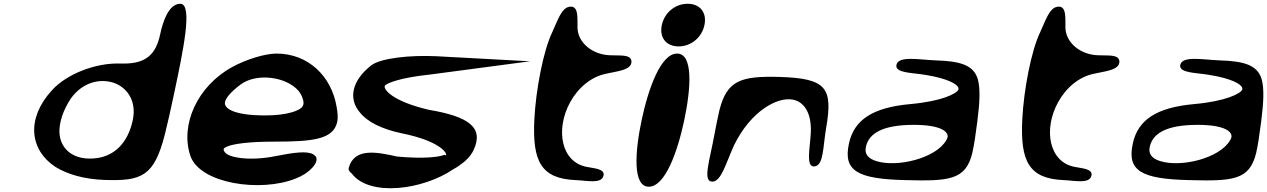

<svg xmlns="http://www.w3.org/2000/svg" viewBox="-20 -955 6718 1018"><path d="M255 -476C117 -325 138 -159 274 -70C339 -30 427 -5 533 -1C732 6 797 -20 854 -242C869 -301 885 -374 904 -463C951 -686 1004 -935 936 -935C874 -935 843 -839 829 -772C806 -664 751 -618 637 -618H617C489 -623 333 -563 255 -476ZM355 -432C418 -520 509 -539 580 -517C651 -494 706 -423 684 -318C658 -197 588 -131 496 -117C377 -100 299 -159 295 -254C294 -307 314 -369 355 -432Z M1547 -8C1583 -22 1613 -41 1636 -66C1650 -81 1663 -101 1657 -120C1654 -127 1648 -132 1642 -136C1610 -156 1540 -147 1440 -127C1299 -99 1186 -120 1170 -151C1162 -165 1164 -169 1184 -178C1219 -193 1304 -204 1433 -204C1640 -204 1748 -216 1768 -309C1773 -333 1770 -358 1765 -387C1738 -553 1612 -671 1446 -671C1384 -671 1283 -639 1212 -600C1027 -500 933 -292 990 -127C1042 19 1361 66 1547 -8ZM1563 -473C1577 -456 1585 -437 1589 -416C1592 -393 1581 -375 1525 -359C1491 -349 1443 -343 1386 -343C1215 -343 1166 -382 1173 -414C1177 -434 1201 -466 1256 -507C1339 -569 1497 -550 1563 -473Z M1949 -609C1845 -528 1826 -431 1888 -359C1927 -309 2005 -270 2111 -248C2308 -208 2352 -145 2345 -131C2344 -132 2343 -132 2336 -134C2307 -122 2223 -112 2085 -125C1972 -151 1860 -170 1830 -68C1824 -54 1835 -43 1845 -35C1939 90 2223 52 2384 -58C2395 -64 2407 -71 2416 -78C2450 -101 2476 -128 2491 -159C2547 -280 2465 -337 2253 -373C2057 -419 2013 -482 2020 -500C2027 -512 2096 -543 2262 -560L2790 -630L2291 -657C2156 -663 2002 -648 1949 -609Z M2813 -319C2803 -103 2846 -7 3034 0C3090 2 3170 22 3180 -24C3188 -61 3128 -62 3092 -70C2954 -95 2924 -269 3003 -413C3046 -491 3116 -550 3198 -565C3247 -577 3331 -582 3328 -630C3325 -669 3264 -659 3213 -662C3120 -666 3046 -728 3042 -805C3040 -851 3052 -929 2998 -919C2957 -911 2939 -852 2908 -784C2861 -687 2821 -480 2813 -319Z M3420 35C3506 35 3572 -148 3608 -318C3644 -488 3656 -671 3570 -671C3484 -671 3418 -488 3382 -318C3346 -148 3334 35 3420 35ZM3578 -709C3644 -709 3701 -756 3715 -822C3729 -888 3692 -935 3626 -935C3560 -935 3503 -888 3489 -822C3475 -756 3512 -709 3578 -709Z M3767 -237C3744 -108 3703 9 3757 8C3804 7 3827 -85 3872 -185C3963 -370 4103 -441 4182 -427C4236 -418 4284 -366 4279 -252C4275 -169 4250 -64 4301 -73C4347 -81 4343 -174 4360 -275C4398 -491 4360 -539 4116 -547C3907 -553 3834 -529 3794 -369C3785 -332 3777 -288 3767 -237Z M4781 0C5012 6 5100 0 5135 -143C5145 -186 5153 -241 5162 -312C5175 -414 5178 -483 5165 -533C5143 -612 5068 -631 4939 -635C4855 -638 4744 -661 4733 -611C4724 -567 4817 -570 4886 -558C5005 -539 5055 -509 5061 -490C5062 -486 5063 -482 5061 -479C5052 -459 4975 -418 4805 -403C4609 -385 4508 -321 4481 -193C4450 -49 4526 -6 4781 0ZM4825 -293C4968 -293 5010 -257 5004 -227C5003 -222 5000 -217 4997 -211C4941 -115 4736 -66 4626 -101C4581 -115 4563 -140 4571 -176C4586 -247 4658 -293 4825 -293Z M5400 -319C5390 -103 5433 -7 5621 0C5677 2 5757 22 5767 -24C5775 -61 5715 -62 5679 -70C5541 -95 5511 -269 5590 -413C5633 -491 5703 -550 5785 -565C5834 -577 5918 -582 5915 -630C5912 -669 5851 -659 5800 -662C5707 -666 5633 -728 5629 -805C5627 -851 5639 -929 5585 -919C5544 -911 5526 -852 5495 -784C5448 -687 5408 -480 5400 -319Z M6286 0C6517 6 6605 0 6640 -143C6650 -186 6658 -241 6667 -312C6680 -414 6683 -483 6670 -533C6648 -612 6573 -631 6444 -635C6360 -638 6249 -661 6238 -611C6229 -567 6322 -570 6391 -558C6510 -539 6560 -509 6566 -490C6567 -486 6568 -482 6566 -479C6557 -459 6480 -418 6310 -403C6114 -385 6013 -321 5986 -193C5955 -49 6031 -6 6286 0ZM6330 -293C6473 -293 6515 -257 6509 -227C6508 -222 6505 -217 6502 -211C6446 -115 6241 -66 6131 -101C6086 -115 6068 -140 6076 -176C6091 -247 6163 -293 6330 -293Z"/></svg>

Font: Venom Sans
Style: BdObl
Weight: 700
Version: Version 1.001